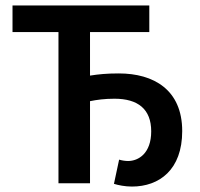

<svg xmlns="http://www.w3.org/2000/svg" viewBox="-20 -674 734 706"><path d="M26 -654V-556H195V0H311V-302C336 -307 364 -311 401 -311C487 -311 536 -273 536 -191C536 -110 489 -82 451 -82C440 -82 428 -84 418 -87L399 2C415 7 440 12 465 12C566 12 650 -50 650 -192C650 -344 545 -404 417 -404C372 -404 343 -401 311 -396V-556H529V-654Z"/></svg>

Font: DAIFUKU Sans Semibold
Style: Regular
Weight: 600
Designer: Original font ‘Source Sans 3’ : Paul D. Hunt
Foundry: Daifuku
Version: Version 1.000